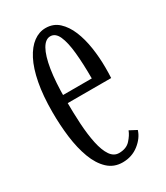

<svg xmlns="http://www.w3.org/2000/svg" viewBox="-142 -592 577 667"><g transform="rotate(-30 146.0 -259.0)"><path d="M151 10.5Q116 10.5 91.8 -12.2Q67.5 -35 53 -73.8Q38.5 -112.5 32.2 -161.5Q26 -210.5 26 -263Q26 -328.5 35.5 -378.2Q45 -428 62.2 -461.2Q79.5 -494.5 102.2 -511.2Q125 -528 151 -528Q182 -528 203.2 -508.5Q224.5 -489 237.8 -457Q251 -425 257 -385.2Q263 -345.5 263 -305Q263 -294.5 262.8 -284Q262.5 -273.5 262 -263.5H80.5V-296H203Q203 -355.5 198.5 -400.2Q194 -445 182.8 -470Q171.5 -495 151 -495Q131.5 -495 117.2 -470Q103 -445 95.2 -396.8Q87.5 -348.5 87.5 -278Q87.5 -226 90.2 -180.2Q93 -134.5 100.5 -99.2Q108 -64 121.5 -44Q135 -24 156 -24Q185.5 -24 201.5 -41.8Q217.5 -59.5 223.5 -76L252 -61Q243.5 -33 215.8 -11.2Q188 10.5 151 10.5Z"/></g></svg>

Font: Imbue Thin 10pt Light
Style: Regular
Weight: 300
Version: Version 1.102